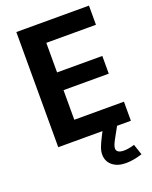

<svg xmlns="http://www.w3.org/2000/svg" viewBox="-168 -799 879 1111"><g transform="rotate(-20 271.0 -244.0)"><path d="M521 -117.5H215.3V-299.8H493.9V-409H215.3V-591.1H521V-709.1H73.7V0H521ZM490.2 137.2Q454.3 148.5 425.2 148.5Q403 148.5 391.2 141.1Q379.4 133.7 379.4 119.5Q379.4 109.9 384.4 97.1Q389.5 84.4 401.8 61.9L436 -0.2L434.4 -1.5L346.2 -2.5V-0.2L332.6 26.3Q314.2 62.1 306.1 84.7Q297.9 107.3 297.9 127Q297.9 169.5 329 195.1Q360 220.7 411.6 220.7Q457.6 220.7 512.3 203.1Z"/></g></svg>

Font: Estedad-FD VF
Style: Regular
Weight: 100
Designer: Amin Abedi
Version: Version 7.3